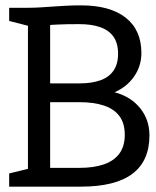

<svg xmlns="http://www.w3.org/2000/svg" viewBox="-20 -696 581 716"><path d="M275.7 -70Q330 -70 367.8 -83.2Q405.5 -96.3 425.4 -123.6Q445.3 -150.8 445.3 -193.5Q445.3 -236.3 425.4 -263Q405.5 -289.7 367.8 -302.3Q330 -315 275.7 -315H167V-70ZM275.7 -606Q223.7 -606 195.3 -604.5Q167 -603 167 -603V-385H275.7Q322 -385 354.2 -396.5Q386.5 -408 403.4 -432.7Q420.3 -457.3 420.3 -495.5Q420.3 -534.7 403.4 -558.8Q386.5 -583 354.2 -594.5Q322 -606 275.7 -606ZM282.3 0H84.2V-667Q109.8 -667 131.6 -668.5Q153.3 -670 176.1 -671.5Q198.8 -673 224.4 -674.5Q250 -676 282.3 -676Q390.3 -676 448.8 -630Q507.3 -584 507.3 -498Q507.3 -450 480.3 -411Q453.3 -372 407.3 -352Q467.3 -336 502.3 -293Q537.3 -250 537.3 -191Q537.3 0 282.3 0ZM14.2 -667H94.2L99 -596.2L14.2 -617.8ZM14.2 0V-49.2L99.2 -70L94.2 0Z"/></svg>

Font: Epunda Slab Light
Style: Regular
Weight: 300
Designer: Simon Atzbach
Foundry: typofactur
Version: Version 1.102